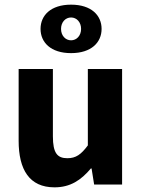

<svg xmlns="http://www.w3.org/2000/svg" viewBox="-20 -792 608 824"><path d="M154 -668C154 -610 198 -564 285 -564C372 -564 416 -610 416 -668C416 -726 372 -772 285 -772C198 -772 154 -726 154 -668ZM328 -668C328 -639 309 -619 285 -619C261 -619 242 -639 242 -668C242 -697 261 -717 285 -717C309 -717 328 -697 328 -668ZM60 -188C60 -64 106 12 214 12C282 12 328 -19 370 -69H373L384 0H504V-496H357V-168C328 -129 306 -113 269 -113C226 -113 207 -135 207 -207V-496H60Z"/></svg>

Font: Cambridge Sans Bold
Style: Regular
Weight: 700
Version: Version 2.020;PS 002.020;hotconv 1.0.88;makeotf.lib2.5.64775